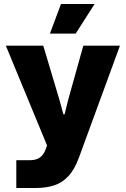

<svg xmlns="http://www.w3.org/2000/svg" viewBox="-20 -767 625 954"><path d="M61 167V29H127Q148 29 163 23.5Q178 18 188.5 6.5Q199 -5 206 -23L228 -81V-10L9 -540H195L275 -272L295 -199H301L319 -272L394 -540H576L373 14Q351 75 319.5 108.5Q288 142 248 154.5Q208 167 159 167ZM228 -600 283 -747H450L356 -600Z"/></svg>

Font: Mona Sans ExtraLight ExtraBold
Style: Regular
Weight: 800
Version: Version 2.000